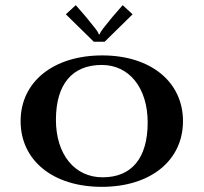

<svg xmlns="http://www.w3.org/2000/svg" viewBox="-20 -720 790 745"><path d="M235.5 -664.5 344 -558H386L494.5 -664.5L456 -700L416.5 -654.5C384.6 -614.8 369 -597.7 367 -587H363C361 -597.7 348.6 -611.1 313.5 -654.5L274 -700ZM60 -250C60 -97 186 5 375 5C564 5 690 -97 690 -250C690 -403 564 -505 377 -505C187.6 -505 60 -403 60 -250ZM197 -255C197 -393.4 260.3 -468 375 -468C481.5 -468 553 -378.8 553 -245C553 -107.1 491.8 -32 378 -32C269.4 -32 197 -121.2 197 -255Z"/></svg>

Font: Prida01
Style: Black
Weight: 900
Designer: gluk
Foundry: gluk
Version: Version 00.072